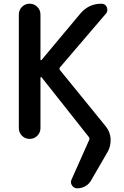

<svg xmlns="http://www.w3.org/2000/svg" viewBox="-20 -774 674 1040"><path d="M474.6 201.2Q462.9 222.7 442.4 234.4Q421.9 246.1 398.4 246.1Q379.9 246.1 370.1 230.5Q364.3 222.7 364.3 212.9Q364.3 206.1 367.2 199.2L462.9 -15.6Q466.8 -24.4 460.9 -32.2L205.1 -355.5Q204.1 -357.4 201.7 -356.4Q199.2 -355.5 199.2 -353.5V-80.1Q199.2 -55.7 182.1 -38.6Q165 -21.5 140.6 -21.5Q116.2 -21.5 99.1 -38.6Q82 -55.7 82 -80.1V-695.3Q82 -719.7 99.1 -736.8Q116.2 -753.9 140.6 -753.9Q165 -753.9 182.1 -736.8Q199.2 -719.7 199.2 -695.3V-451.2Q199.2 -448.2 201.7 -447.8Q204.1 -447.3 205.1 -449.2L415 -700.2Q460 -753.9 529.3 -753.9Q549.8 -753.9 558.6 -735.4Q561.5 -727.5 561.5 -720.7Q561.5 -710 554.7 -701.2L305.7 -410.2Q298.8 -402.3 304.7 -394.5L551.8 -90.8Q576.2 -61.5 579.1 -23.4Q579.1 -17.6 579.1 -12.7Q579.1 19.5 563.5 47.9Z"/></svg>

Font: Gen Jyuu GothicX Medium
Style: Regular
Weight: 500
Designer: Ryoko NISHIZUKA (kana &amp; ideographs); Paul D. Hunt (Latin, Greek &amp; Cyrillic); Wenlong ZHANG (bopomofo); Sandoll C
Version: Version 1.058.20140828